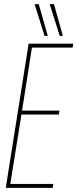

<svg xmlns="http://www.w3.org/2000/svg" viewBox="-20 -912 376 932"><path d="M8 0 119 -700H336L332 -681H135L87 -375H269L266 -356H84L30 -19H239L236 0ZM196 -738 148 -892H168L212 -738ZM270 -738 221 -892H242L285 -738Z"/></svg>

Font: Georama Condensed Thin
Style: Italic
Weight: 100
Width: 3
Italic angle: -9°
Designer: Jean-Baptiste Levee
Foundry: Production Type
Version: Version 1.000